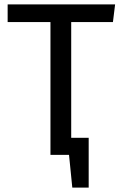

<svg xmlns="http://www.w3.org/2000/svg" viewBox="-20 -709 557 879"><path d="M15 -689V-608H211V0H296L311 150H386V-78H306V-608H497L507 -689Z"/></svg>

Font: FiraGO Unicode
Style: Regular
Weight: 400
Designer: bBox Type
Foundry: bBox Type GmbH
Version: Version 1.001;PS 001.001;hotconv 1.0.88;makeotf.lib2.5.64775